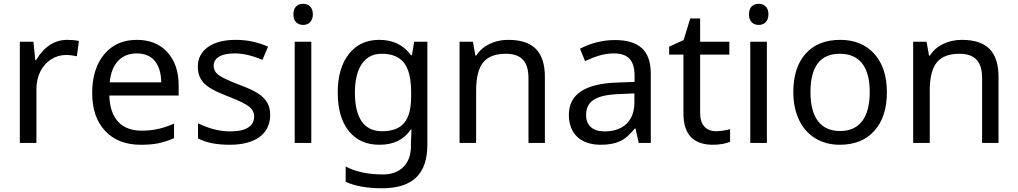

<svg xmlns="http://www.w3.org/2000/svg" viewBox="-20 -757 5390 1017"><path d="M335 -545.9C269 -545.9 211.9 -508.8 170.9 -438H167L157.2 -536.1H85V0H172.9V-286.1C172.9 -319.8 179.7 -350.1 193.4 -377.9C220.7 -432.6 272.5 -465.8 329.1 -465.8C348.1 -465.8 367.2 -463.4 387.2 -459L397.9 -540C379.9 -543.9 358.9 -545.9 335 -545.9Z M726.1 9.8C761.7 9.8 792.5 7.3 818.4 2C844.2 -3.4 872.1 -12.2 901.9 -24.9V-102.1C867.2 -87.4 837.4 -77.6 811.5 -72.8C785.6 -67.4 758.8 -64.9 730 -64.9C622.6 -64.9 562.5 -129.4 559.1 -251H926.3V-304.2C926.3 -378.4 906.2 -437.5 866.2 -481C826.2 -524.4 772.5 -545.9 705.1 -545.9C632.3 -545.9 574.7 -520.5 532.2 -469.7C489.7 -418.5 468.3 -350.1 468.3 -264.2C468.3 -178.7 491.2 -111.8 537.1 -63.5C582.5 -14.6 645.5 9.8 726.1 9.8ZM704.1 -474.1C786.1 -474.1 832.5 -420.9 834 -320.8H561C570.3 -417 620.1 -474.1 704.1 -474.1Z M1411.1 -147.9C1411.1 -172.9 1406.2 -194.3 1396 -212.4C1385.7 -230.5 1370.1 -246.6 1349.1 -260.7C1327.6 -274.9 1294.4 -290.5 1250 -307.1C1190.4 -330.1 1152.3 -347.7 1136.2 -360.8C1120.1 -373.5 1111.8 -389.6 1111.8 -409.2C1111.8 -449.7 1150.4 -474.1 1223.1 -474.1C1266.6 -474.1 1315.9 -462.9 1370.1 -439.9L1399.9 -509.8C1346.7 -533.7 1290 -545.9 1229 -545.9C1166.5 -545.9 1117.2 -533.2 1081.5 -507.8C1045.9 -482.4 1027.8 -447.8 1027.8 -403.8C1027.8 -378.9 1032.7 -357.9 1042.5 -340.8C1051.8 -323.7 1066.9 -308.1 1087.4 -294.4C1107.9 -280.3 1143.6 -263.7 1193.8 -244.1C1243.2 -225.1 1277.8 -208.5 1297.4 -193.8C1316.4 -179.2 1326.2 -161.1 1326.2 -140.1C1326.2 -91.8 1287.6 -61 1199.2 -61C1144.5 -61 1087.9 -75.2 1028.8 -104V-23.9C1070.3 -1.5 1126.5 9.8 1197.3 9.8C1332.5 9.8 1411.1 -47.9 1411.1 -147.9Z M1534.2 -681.2C1534.2 -642.6 1556.6 -625 1585.9 -625C1613.3 -625 1637.2 -642.6 1637.2 -681.2C1637.2 -720.2 1613.3 -736.8 1585.9 -736.8C1556.6 -736.8 1534.2 -720.2 1534.2 -681.2ZM1628.9 -536.1H1541V0H1628.9Z M2156.7 16.1C2156.7 63.5 2143.6 100.1 2117.2 127C2090.3 153.8 2054.2 167 2008.8 167C1929.2 167 1863.3 152.8 1811 125V206.1C1861.3 229 1925.8 240.2 2003.9 240.2C2168 240.2 2243.7 162.6 2243.7 8.8V-536.1H2173.8L2162.1 -464.8H2156.7C2117.2 -519 2061.5 -545.9 1988.8 -545.9C1920.9 -545.9 1867.2 -521 1828.1 -471.2C1788.6 -421.4 1769 -353.5 1769 -267.1C1769 -179.2 1788.6 -111.3 1827.6 -63C1866.2 -14.6 1920.4 9.8 1989.7 9.8C2064.5 9.8 2119.6 -17.1 2155.8 -70.8H2159.7L2156.7 -4.9ZM2002.9 -62C1907.7 -62 1859.9 -133.3 1859.9 -266.1C1859.9 -398.4 1911.1 -472.2 2001 -472.2C2110.8 -472.2 2157.7 -410.2 2157.7 -267.1V-246.1C2157.7 -117.2 2110.8 -62 2002.9 -62Z M2866.2 0V-349.1C2866.2 -483.9 2803.2 -545.9 2671.9 -545.9C2599.6 -545.9 2536.1 -515.6 2502.9 -462.9H2498L2484.9 -536.1H2414.1V0H2502V-277.8C2502 -346.7 2514.6 -396 2539.6 -426.8C2564.5 -457 2604 -472.2 2659.2 -472.2C2741.7 -472.2 2779.3 -430.2 2779.3 -342.8V0Z M3427.2 0V-365.2C3427.2 -490.2 3364.7 -544.9 3235.4 -544.9C3172.9 -544.9 3106.4 -527.8 3052.2 -499L3079.1 -433.1C3123.5 -454.1 3173.8 -474.1 3230.5 -474.1C3308.1 -474.1 3341.3 -436.5 3341.3 -355V-323.2L3250.5 -319.8C3079.1 -314.5 2993.2 -257.8 2993.2 -148.9C2993.2 -47.9 3056.6 9.8 3162.1 9.8C3202.6 9.8 3235.8 3.9 3262.7 -8.3C3289.1 -20 3315.4 -42.5 3342.3 -76.2H3346.2L3363.3 0ZM3182.1 -61C3120.1 -61 3084.5 -91.8 3084.5 -147.9C3084.5 -222.2 3138.2 -254.4 3261.2 -258.8L3340.3 -262.2V-213.9C3340.3 -116.2 3280.3 -61 3182.1 -61Z M3772.5 -62C3719.7 -62 3688.5 -96.2 3688.5 -158.2V-467.8H3843.3V-536.1H3688.5V-659.2H3636.2L3601.1 -544.9L3524.4 -509.8V-467.8H3600.1V-155.8C3600.1 -45.4 3652.3 9.8 3757.3 9.8C3774.9 9.8 3792.5 8.3 3809.6 4.9C3826.7 1.5 3838.9 -2.4 3847.2 -5.9V-73.2C3839.4 -70.3 3827.6 -67.9 3812.5 -65.4C3797.4 -63 3783.7 -62 3772.5 -62Z M3947.3 -681.2C3947.3 -642.6 3969.7 -625 3999 -625C4026.4 -625 4050.3 -642.6 4050.3 -681.2C4050.3 -720.2 4026.4 -736.8 3999 -736.8C3969.7 -736.8 3947.3 -720.2 3947.3 -681.2ZM4042 -536.1H3954.1V0H4042Z M4677.7 -269C4677.7 -354.5 4655.8 -421.9 4611.3 -471.7C4566.9 -521 4506.8 -545.9 4431.2 -545.9C4352.5 -545.9 4291 -521.5 4247.6 -473.1C4204.1 -424.3 4182.1 -356.4 4182.1 -269C4182.1 -212.9 4192.4 -164.1 4212.4 -121.6C4252.9 -37.1 4330.6 9.8 4427.7 9.8C4505.9 9.8 4566.9 -14.6 4611.3 -64C4655.8 -113.3 4677.7 -181.6 4677.7 -269ZM4272.9 -269C4272.9 -404.3 4324.7 -472.2 4428.7 -472.2C4532.2 -472.2 4586.9 -403.8 4586.9 -269C4586.9 -134.3 4532.2 -63 4430.2 -63C4326.7 -63 4272.9 -134.3 4272.9 -269Z M5269 0V-349.1C5269 -483.9 5206.1 -545.9 5074.7 -545.9C5002.4 -545.9 4939 -515.6 4905.8 -462.9H4900.9L4887.7 -536.1H4816.9V0H4904.8V-277.8C4904.8 -346.7 4917.5 -396 4942.4 -426.8C4967.3 -457 5006.8 -472.2 5062 -472.2C5144.5 -472.2 5182.1 -430.2 5182.1 -342.8V0Z"/></svg>

Font: Noto Reveo Sans
Style: Regular
Weight: 400
Designer: Monotype Design team
Foundry: Monotype Imaging Inc.
Version: Version 1.04